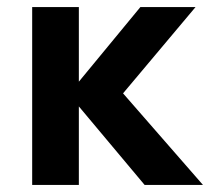

<svg xmlns="http://www.w3.org/2000/svg" viewBox="-20 -523 601 543"><path d="M71 0V-503H203V-292L377 -503H533L328 -259L554 0H389L203 -222V0Z"/></svg>

Font: Wix Madefor Text
Style: Bold
Weight: 700
Designer: Dalton Maag Ltd
Foundry: Dalton Maag Ltd
Version: Version 3.100